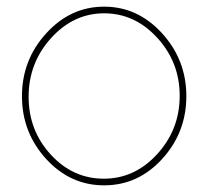

<svg xmlns="http://www.w3.org/2000/svg" viewBox="-20 -547 626 577"><path d="M118.5 -69.5Q46 -149 46 -258Q46 -367 119 -447Q192 -527 293 -527Q394 -527 467 -447Q540 -367 540 -258Q540 -149 467.5 -69.5Q395 10 293 10Q191 10 118.5 -69.5ZM66 -256Q66 -155 132.5 -82.5Q199 -10 292 -10Q385 -10 452.5 -84Q520 -158 520 -259Q520 -360 452.5 -433.5Q385 -507 293 -507Q201 -507 133.5 -432.5Q66 -358 66 -256Z"/></svg>

Font: Raleway-v4020 Thin
Style: Regular
Weight: 250
Designer: Matt McInerney, Pablo Impallari, Rodrigo Fuenzalida
Foundry: Matt McInerney, Pablo Impallari, Rodrigo Fuenzalida
Version: Version 4.020;PS 004.020;hotconv 1.0.88;makeotf.lib2.5.64775